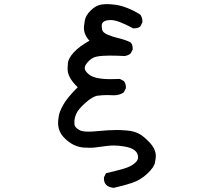

<svg xmlns="http://www.w3.org/2000/svg" viewBox="-20 -776 1040 929"><path d="M530 133Q483 128 483 88V82L493 62Q534 53 576 41Q618 29 638 8Q648 -3 648 -15Q648 -56 583 -67Q554 -72 531 -72Q505 -72 452 -64Q435 -61 417 -61L385 -62Q334 -66 293 -107Q261 -138 261 -182Q261 -193 264.5 -215Q268 -237 287 -270.5Q306 -304 356 -354Q307 -400 307 -443Q307 -446 308.5 -469.5Q310 -493 337 -522.5Q364 -552 413 -579Q386 -607 386 -642Q386 -649 390 -675Q394 -701 419 -725.5Q444 -750 471 -754Q484 -756 499 -756Q514 -756 538.5 -753Q563 -750 595.5 -737.5Q628 -725 659 -705Q669 -691 669 -674V-668L659 -648Q648 -639 631 -639H624Q550 -679 517 -679Q472 -679 472 -651Q472 -648 474 -633.5Q476 -619 500 -608.5Q524 -598 554.5 -591Q585 -584 612 -571Q622 -560 622 -542V-536L612 -517Q599 -507 583 -505Q540 -507 509 -507Q473 -507 447 -502Q421 -497 400 -470Q390 -457 390 -446Q390 -433 409 -417Q436 -393 515 -393L560 -394L579 -384Q589 -372 589 -355V-349L579 -329Q558 -315 532 -315L499 -316Q476 -316 452.5 -313Q429 -310 394.5 -279.5Q360 -249 350 -227.5Q340 -206 340 -187Q340 -185 340.5 -173Q341 -161 362 -148Q375 -139 409 -139Q429 -139 456 -142Q508 -147 547 -147Q564 -147 595 -144.5Q626 -142 650.5 -130Q675 -118 707 -83Q734 -53 734 -20Q734 -13 730 10Q726 33 692.5 64.5Q659 96 617 109.5Q575 123 530 133Z"/></svg>

Font: Xiaolai SC
Style: Regular
Weight: 400
Designer: Nozomi Seto 瀬戸のぞみ
Version: Version 3.11;December 4, 2020;FontCreator 13.0.0.2613 64-bit